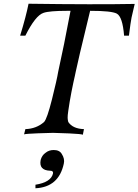

<svg xmlns="http://www.w3.org/2000/svg" viewBox="-20 -720 742 1029"><path d="M702 -699Q699 -684 693 -660.5Q687 -637 685 -626Q683 -615 679 -589.5Q675 -564 671 -529H645Q637 -630 606 -647Q578 -662 463 -662Q393 -374 386 -336Q386 -334 381.5 -314.5Q377 -295 373 -276.5Q369 -258 363 -227.5Q357 -197 353.5 -175Q350 -153 346 -126.5Q342 -100 342.5 -88Q343 -76 346 -66Q370 -30 430 -28L424 2Q416 -2 351 -5Q286 -8 264 -8Q245 -8 181.5 -5.5Q118 -3 109 0L116 -28Q175 -30 216 -66Q232 -82 258.5 -187.5Q285 -293 292 -336Q322 -470 358 -662Q352 -662 341 -662Q244 -662 213 -651Q170 -637 116 -529H88Q120 -634 133 -700Q493 -695 702 -699ZM170 289V270Q253 257 264 210Q267 195 249 195Q187 193 198 137Q205 112 224 99Q242 84 268 84Q299 84 311 105Q328 131 322 157Q295 283 170 289Z"/></svg>

Font: GFS Artemisia
Style: Italic
Weight: 400
Italic angle: -12°
Designer: Takis Katsoulidis and George D. Matthiopoulos
Foundry: George Matthiopoulos and Takis Katsoulidis
Version: Version 1.0